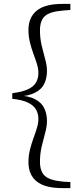

<svg xmlns="http://www.w3.org/2000/svg" viewBox="-20 -793 413 985"><path d="M43 -286V-315Q93 -321 122.5 -334.5Q152 -348 164.5 -369.5Q177 -391 177 -419Q177 -440 169.5 -464.5Q162 -489 151.5 -517Q141 -545 133.5 -576Q126 -607 126 -639Q126 -704 168.5 -738.5Q211 -773 300 -773H341V-742L305 -739Q237 -734 211 -711Q185 -688 185 -637Q185 -596 194 -558.5Q203 -521 212 -488.5Q221 -456 221 -429Q221 -393 207.5 -364Q194 -335 160 -317.5Q126 -300 67 -297V-304Q126 -302 160 -284Q194 -266 207.5 -237Q221 -208 221 -173Q221 -145 212 -112.5Q203 -80 194 -42Q185 -4 185 37Q185 87 211 110Q237 133 305 139L341 141V172H300Q211 172 168.5 138Q126 104 126 39Q126 6 133.5 -24.5Q141 -55 151.5 -83.5Q162 -112 169.5 -137Q177 -162 177 -182Q177 -210 164.5 -231.5Q152 -253 122.5 -267Q93 -281 43 -286Z"/></svg>

Font: Noto Serif JP ExtraLight Light
Style: Regular
Weight: 300
Version: Version 2.003-H1;hotconv 1.1.1;makeotfexe 2.6.0